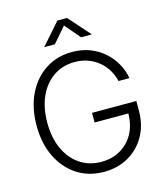

<svg xmlns="http://www.w3.org/2000/svg" viewBox="-136 -1044 990 1157"><g transform="rotate(-15 359.5 -466.0)"><path d="M369.6 10.3Q274.4 10.3 201.9 -36.9Q129.4 -84 88.4 -168.2Q47.4 -252.4 47.4 -363.3Q47.4 -475.1 88.4 -559.3Q129.4 -643.6 201.7 -690.7Q273.9 -737.8 368.2 -737.8Q427.7 -737.8 477.8 -718.8Q527.8 -699.7 566.2 -666Q604.5 -632.3 629.2 -588.6Q653.8 -544.9 662.1 -496.1H594.2Q585.9 -532.2 566.7 -564.7Q547.4 -597.2 518.1 -622.1Q488.8 -647 450.9 -661.1Q413.1 -675.3 368.2 -675.3Q293 -675.3 235.6 -636.5Q178.2 -597.7 146.2 -527.6Q114.3 -457.5 114.3 -363.3Q114.3 -270 146.2 -200.2Q178.2 -130.4 235.8 -91.3Q293.5 -52.2 369.6 -52.2Q437 -52.2 489 -82.5Q541 -112.8 570.8 -167.2Q600.6 -221.7 600.6 -295.4L622.6 -292H390.1V-352.1H666.5V-292.5Q666.5 -203.1 628.2 -135Q589.8 -66.9 522.7 -28.3Q455.6 10.3 369.6 10.3ZM280.8 -809.1H215.3V-810.5L332.5 -943.4H392.6L510.3 -810.5V-809.1H444.3L362.8 -904.3Z"/></g></svg>

Font: Inter 28pt Light
Style: Regular
Weight: 300
Designer: Rasmus Andersson
Foundry: rsms
Version: Version 4.001;git-66647c0bb